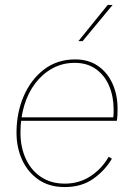

<svg xmlns="http://www.w3.org/2000/svg" viewBox="-20 -750 540 779"><path d="M243 9Q180 9 136.5 -21Q93 -51 70 -101Q47 -151 47 -212Q47 -292 76 -359.5Q105 -427 158.5 -468Q212 -509 285 -509Q339 -509 377.5 -482.5Q416 -456 436.5 -410.5Q457 -365 457 -309Q457 -297 456.5 -284.5Q456 -272 454 -260H58L59 -274H444L439 -271Q441 -283 441 -291Q441 -299 441 -306Q441 -358 423 -401Q405 -444 369.5 -469.5Q334 -495 283 -495Q234 -495 193.5 -473Q153 -451 123.5 -412.5Q94 -374 78.5 -322.5Q63 -271 63 -212Q63 -153 84.5 -106Q106 -59 146.5 -32Q187 -5 243 -5Q301 -5 347 -35Q393 -65 421 -114L434 -106Q405 -57 357.5 -24Q310 9 243 9ZM417 -730H437L315 -583H298Z"/></svg>

Font: Kantumruy Pro Thin
Style: Italic
Weight: 250
Italic angle: -13°
Version: Version 1.002